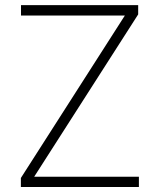

<svg xmlns="http://www.w3.org/2000/svg" viewBox="-20 -748 636 768"><path d="M63.5 0V-36.1L479.5 -686H64V-727.5H532.7V-690.4L116.7 -41H535.6V0Z"/></svg>

Font: Inter Tight ExtraLight
Style: Regular
Weight: 250
Designer: Rasmus Andersson
Foundry: rsms
Version: Version 3.004